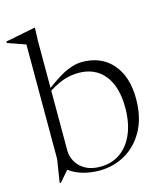

<svg xmlns="http://www.w3.org/2000/svg" viewBox="-127 -828 802 933"><g transform="rotate(-15 274.0 -361.5)"><path d="M260.5 10Q218 10 179.2 -0.8Q140.5 -11.5 109.5 -34.5L63 19L57.5 17.5L75.5 -97V-674Q66 -677.5 40.5 -686.2Q15 -695 -14.5 -705.5V-713L132 -742H136.5L134 -677.5V-439.5Q198.5 -488 239.2 -505Q280 -522 313 -522Q411 -522 466.5 -457.2Q522 -392.5 522 -282Q522 -189.5 486.8 -124.2Q451.5 -59 392.2 -24.5Q333 10 260.5 10ZM134 -125Q134 -95 149.5 -67.8Q165 -40.5 195 -23.8Q225 -7 269 -7Q328.5 -7 371.2 -37.8Q414 -68.5 437 -123.8Q460 -179 460 -253Q460 -360 413 -417.5Q366 -475 284 -475Q249 -475 215.2 -465Q181.5 -455 134 -426Z"/></g></svg>

Font: Newsreader Display Light
Style: Regular
Weight: 300
Designer: Hugues Gentile
Foundry: Production Type
Version: Version 1.001